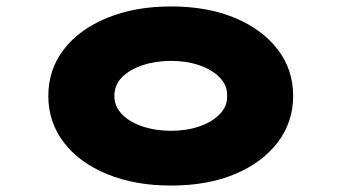

<svg xmlns="http://www.w3.org/2000/svg" viewBox="-20 -566 1060 596"><path d="M511 10Q399 10 312.5 -25.5Q226 -61 178 -124Q130 -187 130 -268Q130 -350 178 -412.5Q226 -475 312.5 -510.5Q399 -546 511 -546Q624 -546 709 -510.5Q794 -475 842 -412.5Q890 -350 890 -268Q890 -187 842 -124Q794 -61 709 -25.5Q624 10 511 10ZM511 -160Q559 -160 598.5 -173.5Q638 -187 662 -211.5Q686 -236 685 -268Q686 -301 662 -325.5Q638 -350 598.5 -363.5Q559 -377 511 -377Q463 -377 422.5 -363.5Q382 -350 358.5 -326Q335 -302 335 -268Q335 -236 358.5 -211.5Q382 -187 422.5 -173.5Q463 -160 511 -160Z"/></svg>

Font: Lexend Zetta Black
Style: Regular
Weight: 900
Designer: Bonnie Shaver-Troup, Thomas Jockin
Foundry: Lexend
Version: Version 1.007